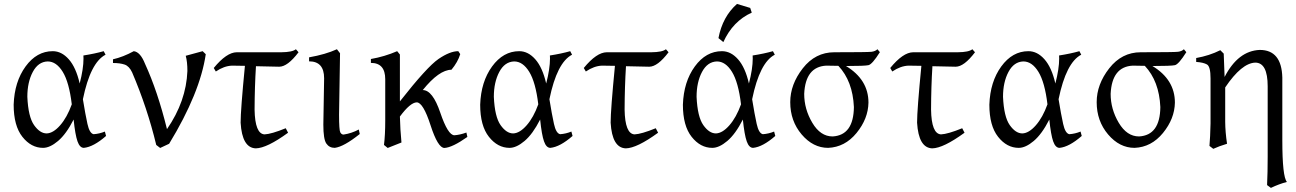

<svg xmlns="http://www.w3.org/2000/svg" viewBox="-20 -732 6479 960"><path d="M213.4 -64.9Q246.1 -65.9 280.8 -105.5Q315.4 -145 338.9 -210.4Q325.7 -320.8 293.7 -372.8Q261.7 -424.8 218.3 -424.8Q170.9 -423.3 143.8 -372.1Q116.7 -320.8 116.7 -248Q121.1 -147.9 150.4 -106.4Q179.7 -64.9 213.4 -64.9ZM399.4 7.3Q378.9 7.3 367.4 -25.4Q356 -58.1 348.1 -134.3Q311 -61.5 270.3 -27.1Q229.5 7.3 195.3 7.3Q135.7 7.3 92 -47.9Q48.3 -103 48.3 -208.5Q52.2 -323.2 107.9 -399.7Q163.6 -476.1 243.7 -476.1Q288.1 -476.1 324 -435.5Q359.9 -395 378.4 -314.5Q397.5 -387.7 397.5 -439.5L397 -454.6Q453.6 -463.4 498.5 -476.1L507.8 -458.5Q432.1 -419.4 394.5 -235.8Q406.7 -160.2 417.2 -112.5Q427.7 -64.9 448.2 -61Q477.1 -63 504.4 -74.2L510.3 -52.2Q447.8 2.4 399.4 7.3Z M780.8 7.8 761.2 -7.3Q716.3 -193.4 640.6 -370.1Q626 -401.4 603 -409.2Q580.1 -417 544.9 -417V-435.5Q595.2 -446.8 648.9 -476.1Q681.6 -472.2 705.1 -413.1Q768.1 -275.9 814.9 -86.4Q911.1 -225.6 917 -377Q917 -422.9 908.7 -453.1L993.2 -476.1L1008.8 -460.9Q980.5 -267.6 825.7 -13.2Z M1258.8 9.8Q1190.4 7.3 1183.1 -118.7Q1183.1 -182.6 1204.6 -402.8Q1178.2 -403.8 1140.1 -403.8Q1100.1 -402.3 1059.1 -374.5L1048.8 -392.1Q1112.8 -470.2 1163.6 -470.7H1386.7Q1441.9 -471.2 1459.5 -485.8L1472.7 -470.7Q1418 -398.4 1376 -398.4L1259.8 -400.9Q1253.4 -299.8 1252.9 -184.1Q1254.9 -62.5 1302.7 -60.1Q1336.4 -61.5 1408.7 -90.8L1420.4 -68.4Q1314.5 8.8 1258.8 9.8Z M1653.8 7.3Q1626.5 7.3 1611.6 -14.4Q1596.7 -36.1 1596.7 -108.9L1600.6 -340.8Q1600.6 -425.3 1525.4 -425.3V-445.3Q1608.4 -460 1664.6 -485.8L1680.2 -465.8L1675.3 -158.7Q1675.3 -81.5 1681.4 -70.3Q1687.5 -59.1 1697.8 -59.1Q1738.8 -65.4 1773.9 -84.5L1778.8 -62Q1699.7 1.5 1653.8 7.3Z M2202.1 7.8Q2169.4 7.8 2132.6 -106.2Q2095.7 -220.2 2063.5 -220.2Q2031.2 -219.2 1979.5 -149.4Q1981 -85 1987.3 -19.5L1918.5 7.8L1899.9 -7.3Q1906.2 -56.6 1906.2 -130.4V-335.9Q1906.2 -417.5 1834.5 -417.5V-437Q1902.3 -448.7 1965.8 -476.1L1979.5 -459.5V-225.1Q2115.2 -397.9 2172.4 -437Q2229.5 -476.1 2271.5 -476.1L2281.2 -461.4Q2269 -421.4 2237.3 -383.3Q2175.3 -382.8 2093.8 -281.7Q2143.1 -281.7 2181.4 -168.7Q2219.7 -55.7 2252 -55.7Q2279.8 -57.6 2312 -69.3L2316.9 -47.4Q2242.2 5.4 2202.1 7.8Z M2545.9 -64.9Q2578.6 -65.9 2613.3 -105.5Q2647.9 -145 2671.4 -210.4Q2658.2 -320.8 2626.2 -372.8Q2594.2 -424.8 2550.8 -424.8Q2503.4 -423.3 2476.3 -372.1Q2449.2 -320.8 2449.2 -248Q2453.6 -147.9 2482.9 -106.4Q2512.2 -64.9 2545.9 -64.9ZM2731.9 7.3Q2711.4 7.3 2700 -25.4Q2688.5 -58.1 2680.7 -134.3Q2643.6 -61.5 2602.8 -27.1Q2562 7.3 2527.8 7.3Q2468.3 7.3 2424.6 -47.9Q2380.9 -103 2380.9 -208.5Q2384.8 -323.2 2440.4 -399.7Q2496.1 -476.1 2576.2 -476.1Q2620.6 -476.1 2656.5 -435.5Q2692.4 -395 2710.9 -314.5Q2730 -387.7 2730 -439.5L2729.5 -454.6Q2786.1 -463.4 2831.1 -476.1L2840.3 -458.5Q2764.6 -419.4 2727.1 -235.8Q2739.3 -160.2 2749.8 -112.5Q2760.3 -64.9 2780.8 -61Q2809.6 -63 2836.9 -74.2L2842.8 -52.2Q2780.3 2.4 2731.9 7.3Z M3108.9 9.8Q3040.5 7.3 3033.2 -118.7Q3033.2 -182.6 3054.7 -402.8Q3028.3 -403.8 2990.2 -403.8Q2950.2 -402.3 2909.2 -374.5L2898.9 -392.1Q2962.9 -470.2 3013.7 -470.7H3236.8Q3292 -471.2 3309.6 -485.8L3322.8 -470.7Q3268.1 -398.4 3226.1 -398.4L3109.9 -400.9Q3103.5 -299.8 3103 -184.1Q3105 -62.5 3152.8 -60.1Q3186.5 -61.5 3258.8 -90.8L3270.5 -68.4Q3164.6 8.8 3108.9 9.8Z M3559.6 -64.9Q3592.3 -65.9 3627 -105.5Q3661.6 -145 3685.1 -210.4Q3671.9 -320.8 3639.9 -372.8Q3607.9 -424.8 3564.5 -424.8Q3517.1 -423.3 3490 -372.1Q3462.9 -320.8 3462.9 -248Q3467.3 -147.9 3496.6 -106.4Q3525.9 -64.9 3559.6 -64.9ZM3745.6 7.3Q3725.1 7.3 3713.6 -25.4Q3702.1 -58.1 3694.3 -134.3Q3657.2 -61.5 3616.5 -27.1Q3575.7 7.3 3541.5 7.3Q3481.9 7.3 3438.2 -47.9Q3394.5 -103 3394.5 -208.5Q3398.4 -323.2 3454.1 -399.7Q3509.8 -476.1 3589.8 -476.1Q3634.3 -476.1 3670.2 -435.5Q3706.1 -395 3724.6 -314.5Q3743.7 -387.7 3743.7 -439.5L3743.2 -454.6Q3799.8 -463.4 3844.7 -476.1L3854 -458.5Q3778.3 -419.4 3740.7 -235.8Q3752.9 -160.2 3763.4 -112.5Q3773.9 -64.9 3794.4 -61Q3823.2 -63 3850.6 -74.2L3856.4 -52.2Q3793.9 2.4 3745.6 7.3ZM3596.7 -521.5 3572.3 -541.5Q3592.8 -648.9 3665 -712.4L3731 -692.4L3738.8 -668.9Q3644 -626 3596.7 -521.5Z M4143.1 -49.8Q4248 -55.7 4249.5 -196.8Q4243.7 -326.2 4171.9 -402.8L4111.3 -403.8Q4007.3 -398.4 4001 -262.7Q4001 -186.5 4041.5 -118.2Q4082 -49.8 4143.1 -49.8ZM4120.6 7.3Q4045.4 7.3 3988.3 -59.8Q3931.2 -127 3931.2 -221.2Q3931.2 -310.1 3993.9 -390.4Q4056.6 -470.7 4151.4 -470.7Q4318.8 -470.7 4337.9 -473.1Q4356.9 -475.6 4367.2 -485.8L4379.4 -471.2Q4341.3 -410.6 4322.5 -406.2Q4303.7 -401.9 4210 -401.9Q4322.3 -334 4322.3 -218.8Q4320.8 -138.2 4262.7 -67.1Q4204.6 3.9 4120.6 7.3Z M4641.1 9.8Q4572.8 7.3 4565.4 -118.7Q4565.4 -182.6 4586.9 -402.8Q4560.5 -403.8 4522.5 -403.8Q4482.4 -402.3 4441.4 -374.5L4431.2 -392.1Q4495.1 -470.2 4545.9 -470.7H4769Q4824.2 -471.2 4841.8 -485.8L4855 -470.7Q4800.3 -398.4 4758.3 -398.4L4642.1 -400.9Q4635.7 -299.8 4635.3 -184.1Q4637.2 -62.5 4685.1 -60.1Q4718.8 -61.5 4791 -90.8L4802.7 -68.4Q4696.8 8.8 4641.1 9.8Z M5091.8 -64.9Q5124.5 -65.9 5159.2 -105.5Q5193.8 -145 5217.3 -210.4Q5204.1 -320.8 5172.1 -372.8Q5140.1 -424.8 5096.7 -424.8Q5049.3 -423.3 5022.2 -372.1Q4995.1 -320.8 4995.1 -248Q4999.5 -147.9 5028.8 -106.4Q5058.1 -64.9 5091.8 -64.9ZM5277.8 7.3Q5257.3 7.3 5245.8 -25.4Q5234.4 -58.1 5226.6 -134.3Q5189.5 -61.5 5148.7 -27.1Q5107.9 7.3 5073.7 7.3Q5014.2 7.3 4970.5 -47.9Q4926.8 -103 4926.8 -208.5Q4930.7 -323.2 4986.3 -399.7Q5042 -476.1 5122.1 -476.1Q5166.5 -476.1 5202.4 -435.5Q5238.3 -395 5256.8 -314.5Q5275.9 -387.7 5275.9 -439.5L5275.4 -454.6Q5332 -463.4 5377 -476.1L5386.2 -458.5Q5310.5 -419.4 5272.9 -235.8Q5285.2 -160.2 5295.7 -112.5Q5306.2 -64.9 5326.7 -61Q5355.5 -63 5382.8 -74.2L5388.7 -52.2Q5326.2 2.4 5277.8 7.3Z M5675.3 -49.8Q5780.3 -55.7 5781.7 -196.8Q5775.9 -326.2 5704.1 -402.8L5643.6 -403.8Q5539.6 -398.4 5533.2 -262.7Q5533.2 -186.5 5573.7 -118.2Q5614.3 -49.8 5675.3 -49.8ZM5652.8 7.3Q5577.6 7.3 5520.5 -59.8Q5463.4 -127 5463.4 -221.2Q5463.4 -310.1 5526.1 -390.4Q5588.9 -470.7 5683.6 -470.7Q5851.1 -470.7 5870.1 -473.1Q5889.2 -475.6 5899.4 -485.8L5911.6 -471.2Q5873.5 -410.6 5854.7 -406.2Q5835.9 -401.9 5742.2 -401.9Q5854.5 -334 5854.5 -218.8Q5853 -138.2 5794.9 -67.1Q5736.8 3.9 5652.8 7.3Z M6334.5 207.5 6315.4 193.4Q6318.4 130.9 6318.4 52.2V-300.3Q6318.4 -418.9 6256.3 -418.9Q6188 -416.5 6106 -294.9V-122.6Q6106.4 -72.3 6115.2 -13.2Q6074.7 -1 6046.4 12.2L6027.3 -2.4Q6031.2 -45.9 6032.7 -114.7V-339.8Q6032.7 -399.4 6014.9 -409.7Q5997.1 -419.9 5960.9 -422.4V-441.9Q6026.9 -453.6 6081.5 -481L6098.6 -463.9L6103 -347.2Q6170.4 -478 6278.8 -482.4Q6388.2 -482.4 6391.6 -344.2V-31.2Q6391.6 152.3 6414.6 177.7Q6375 188 6334.5 207.5Z"/></svg>

Font: Almanac
Style: Regular
Weight: 400
Designer: Eden's Almanac
Version: Version 3.501;March 28, 2021;FontCreator 13.0.0.2683 64-bit